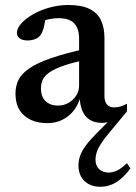

<svg xmlns="http://www.w3.org/2000/svg" viewBox="-20 -470 530 750"><path d="M476 -35 405.5 50Q385.5 74 373.8 92.5Q362 111 357.5 125.8Q353 140.5 353 153Q353 177.5 367.5 190.8Q382 204 404.5 204Q420.5 204 436.8 196.5Q453 189 476 167.5L489.5 188Q469.5 214 451 229.5Q432.5 245 413.2 252.2Q394 259.5 372 259.5Q333 259.5 309.8 236.8Q286.5 214 286.5 176Q286.5 157.5 292.8 139Q299 120.5 315.2 98.5Q331.5 76.5 360.5 47.5L414 -6L419 2Q408.5 6 398.2 8Q388 10 378.5 10Q350.5 10 331 -2Q311.5 -14 301.8 -37.2Q292 -60.5 291 -92.5L295 -96Q287.5 -63 268.8 -39Q250 -15 223.5 -2Q197 11 165 11Q109 11 74.8 -18.5Q40.5 -48 40.5 -104.5Q40.5 -134 52.2 -158Q64 -182 94.5 -203Q125 -224 180 -243Q235 -262 321 -281L323 -238Q266 -226.5 230 -214Q194 -201.5 174.2 -188Q154.5 -174.5 147.2 -159.2Q140 -144 140 -125Q140 -91.5 158.5 -74.5Q177 -57.5 206.5 -57.5Q229.5 -57.5 248.2 -68.5Q267 -79.5 278 -97.2Q289 -115 289 -136.5V-319.5Q289 -357 270.5 -378Q252 -399 208 -399Q190.5 -399 171.5 -395Q152.5 -391 135 -383.5L160 -412Q156 -383.5 151 -363Q146 -342.5 137.5 -332Q129.5 -321.5 116.2 -316.8Q103 -312 87.5 -312Q68 -312 57 -320.2Q46 -328.5 46 -341.5Q46 -359 62.8 -378Q79.5 -397 108 -413.5Q136.5 -430 172.5 -440.2Q208.5 -450.5 247.5 -450.5Q299 -450.5 330 -435Q361 -419.5 374.5 -390.8Q388 -362 388 -321.5V-95.5Q388 -80.5 392.5 -70.5Q397 -60.5 405.8 -55.5Q414.5 -50.5 427.5 -50.5Q438.5 -50.5 451 -54.2Q463.5 -58 476 -65Z"/></svg>

Font: Newsreader 16pt 16pt Medium
Style: Regular
Weight: 500
Version: Version 1.003